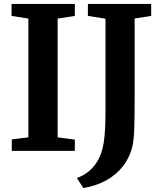

<svg xmlns="http://www.w3.org/2000/svg" viewBox="-20 -763 826 971"><path d="M123.5 -68.5V-669L38.5 -682.5V-743H358.5V-682.5L271.5 -669V-68.5L358.5 -57V0H39.5V-58ZM368.5 137Q393.5 129 417.5 112.2Q441.5 95.5 461.2 69.5Q481 43.5 492.5 8.5Q500 -14 504.5 -41.2Q509 -68.5 511.2 -108.2Q513.5 -148 513.5 -206.5V-668.5L424.5 -682.5V-743H744.5V-682.5L661 -669.5V-274.5Q661 -183.5 659.2 -119Q657.5 -54.5 648 -16Q633.5 38 599.8 80.2Q566 122.5 515.5 150Q465 177.5 401.5 188Z"/></svg>

Font: Merriweather 24pt
Style: Bold
Weight: 700
Designer: Eben Sorkin
Foundry: Eben Sorkin
Version: Version 2.100